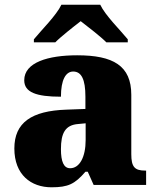

<svg xmlns="http://www.w3.org/2000/svg" viewBox="-20 -786 666 816"><path d="M124 -619V-606H215C236 -628 293 -673 323 -696C353 -673 411 -628 432 -606H523V-619C492 -657 427 -721 406 -766H241C220 -721 155 -657 124 -619ZM199 10C270 10 298 -4 343 -56H353L378 0H601V-61H597C552 -61 538 -77 538 -131V-383C538 -507 461 -551 308 -551C185 -551 83 -521 83 -445C83 -394 133 -375 239 -375C239 -446 259 -482 291 -482C326 -482 343 -449 343 -375V-323L262 -320C114 -315 41 -265 41 -155C41 -43 112 10 199 10ZM278 -71C251 -71 239 -99 239 -152C239 -220 257 -255 313 -259L344 -262V-191C344 -118 318 -71 278 -71Z"/></svg>

Font: Noto Serif Lao Black
Style: Regular
Weight: 900
Designer: Monotype Design Team
Foundry: Monotype Imaging Inc.
Version: Version 2.003